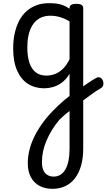

<svg xmlns="http://www.w3.org/2000/svg" viewBox="-20 -539 671 1209"><path d="M468 32Q484 19 500 7.5Q516 -4 531.5 -14.5Q547 -25 560.5 -33.5Q574 -42 585 -48Q600 -56 611 -50.5Q622 -45 627.5 -32Q633 -19 630.5 -5Q628 9 614 17Q601 24 584.5 35Q568 46 550.5 59Q533 72 514.5 85.5Q496 99 479 111ZM311 650Q263 650 228 631Q193 612 174 576Q155 540 155 489Q155 450 164.5 409Q174 368 194 326Q214 284 244 241.5Q274 199 314 158Q330 142 347 125.5Q364 109 382 94Q400 79 418 65V-74Q395 -37 367.5 -17.5Q340 2 312.5 9.5Q285 17 258 17Q201 17 157 -10.5Q113 -38 88 -94Q63 -150 63 -235Q63 -287 73 -331Q83 -375 101.5 -410Q120 -445 147.5 -469Q175 -493 210 -506Q245 -519 287 -519Q315 -519 335 -516.5Q355 -514 374.5 -507Q394 -500 418 -484V-489Q418 -502 428.5 -508.5Q439 -515 461 -515Q482 -515 493 -508.5Q504 -502 504 -489V397Q504 457 490.5 504Q477 551 452 583.5Q427 616 391 633Q355 650 311 650ZM318 573Q342 573 360.5 561.5Q379 550 392 527.5Q405 505 411.5 471.5Q418 438 418 395V160Q405 169 394 178.5Q383 188 373.5 197Q364 206 354 215Q327 247 307 280Q287 313 272.5 347Q258 381 251 415.5Q244 450 244 483Q244 511 252.5 531.5Q261 552 278 562.5Q295 573 318 573ZM271 -63Q300 -63 326.5 -73Q353 -83 376.5 -106Q400 -129 418 -166V-404Q387 -423 357 -431.5Q327 -440 296 -440Q270 -440 247.5 -432Q225 -424 207.5 -408Q190 -392 177.5 -368Q165 -344 158.5 -312Q152 -280 152 -239Q152 -184 165 -144.5Q178 -105 204.5 -84Q231 -63 271 -63Z"/></svg>

Font: Playwrite BR
Style: Regular
Weight: 400
Designer: Veronika Burian, José Scaglione
Foundry: TypeTogether
Version: Version 1.002